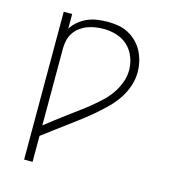

<svg xmlns="http://www.w3.org/2000/svg" viewBox="-110 -617 821 922"><g transform="rotate(15 300.0 -156.5)"><path d="M95 215V-520H137V-447Q151 -469 170.5 -485Q190 -501 213.5 -511Q237 -521 262.5 -524.5Q288 -528 313 -528Q339 -528 365.5 -523.5Q392 -519 415.5 -506.5Q439 -494 458 -475Q477 -456 489 -432.5Q501 -409 507 -383Q513 -357 513 -331Q513 -295 501 -260Q489 -225 468.5 -195Q448 -165 422 -139.5Q396 -114 368.5 -90.5Q341 -67 312 -45Q283 -23 254 -1.5Q225 20 195.5 42Q166 64 137 86V215ZM137 34Q162 14 187.5 -5.5Q213 -25 238.5 -44Q264 -63 290 -82Q316 -101 340.5 -121Q365 -141 388.5 -163Q412 -185 430 -211Q448 -237 459.5 -267.5Q471 -298 471 -330Q471 -363 459 -394Q447 -425 423.5 -447.5Q400 -470 368 -480Q336 -490 304 -490Q283 -490 262.5 -487Q242 -484 223 -477Q204 -470 187 -457.5Q170 -445 158.5 -428Q147 -411 142 -390.5Q137 -370 137 -350Z"/></g></svg>

Font: Iosevka Extralight Extended
Style: Regular
Weight: 200
Width: 7
Monospace: yes
Designer: Belleve Invis
Foundry: Belleve Invis
Version: Version 32.5.0; ttfautohint (v1.8.4)